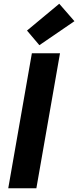

<svg xmlns="http://www.w3.org/2000/svg" viewBox="-20 -1004 417 1024"><path d="M24 0 150 -720H300L174 0ZM190 -763 124 -841 296 -984 377 -891Z"/></svg>

Font: DM Sans 9pt Black
Style: Italic
Weight: 900
Italic angle: -10°
Version: Version 4.004;gftools[0.9.30]